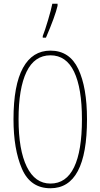

<svg xmlns="http://www.w3.org/2000/svg" viewBox="-20 -994 536 1024"><path d="M249 10Q142 10 97 -94Q52 -198 52 -358Q52 -540 102.5 -632Q153 -724 249 -724Q351 -724 397.5 -626Q444 -528 444 -358Q444 10 249 10ZM249 -15Q333 -15 375 -102Q417 -189 417 -358Q417 -524 375 -611.5Q333 -699 249 -699Q164 -699 121.5 -611Q79 -523 79 -358Q79 -194 123 -104.5Q167 -15 249 -15ZM208 -802Q219 -829 236 -886Q253 -943 259 -974H287V-963Q274 -907 225 -793H208Z"/></svg>

Font: Noto Sans Display Thin Cond
Style: Regular
Weight: 250
Width: 3
Designer: Monotype Design team
Foundry: Monotype Imaging Inc.
Version: Version 1.000